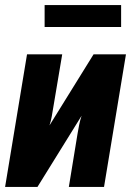

<svg xmlns="http://www.w3.org/2000/svg" viewBox="-20 -733 540 753"><path d="M0 0 86 -520H224L189 -312Q186 -294 183 -276.5Q180 -259 174 -241L347 -520H474L388 0H250L284 -208Q287 -226 290.5 -243.5Q294 -261 300 -279L127 0ZM155 -627V-713H455V-627Z"/></svg>

Font: Iosevka Heavy Oblique
Style: Regular
Weight: 900
Italic angle: -9°
Monospace: yes
Designer: Belleve Invis
Foundry: Belleve Invis
Version: Version 32.5.0; ttfautohint (v1.8.4)